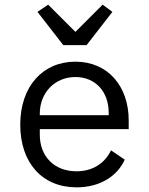

<svg xmlns="http://www.w3.org/2000/svg" viewBox="-20 -793 640 825"><path d="M309 12C412 12 485 -38 516 -107L457 -147C430 -91 378 -57 309 -57C212 -57 151 -122 151 -214V-238H533V-276C533 -422 444 -528 304 -528C164 -528 67 -422 67 -257C67 -94 161 12 309 12ZM304 -462C389 -462 447 -400 447 -309V-298H151V-305C151 -395 216 -462 304 -462ZM352 -599 463 -742 421 -773 304 -656 187 -773 141 -742 252 -599Z"/></svg>

Font: IBM Mono
Style: Regular
Weight: 400
Monospace: yes
Designer: Mike Abbink, Paul van der Laan, Pieter van Rosmalen
Foundry: Bold Monday
Version: Version 2.3